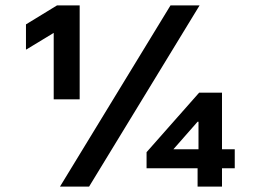

<svg xmlns="http://www.w3.org/2000/svg" viewBox="-20 -695 1018 715"><path d="M180 -325V-572.5L78.3 -510.8H76.7V-604.2L192.5 -675H276.7V-325ZM715.8 0V-68.3H525.8V-128.3L721.7 -350H806.7V-139.2H854.2V-68.3H806.7V0ZM625.8 -139.2H719.2V-241.7H715.8ZM203.3 0 615 -675H723.3L311.7 0Z"/></svg>

Font: Funnel Display
Style: Bold
Weight: 700
Designer: NORD ID, Kristian Moeller
Foundry: Dicotype
Version: Version 1.000